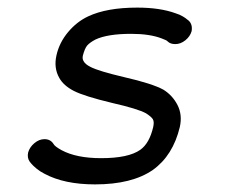

<svg xmlns="http://www.w3.org/2000/svg" viewBox="-20 -482 600 505"><path d="M341 -462Q401 -462 442 -447Q452 -444 460.5 -439Q469 -434 472 -431L476 -428Q487 -418 484 -400Q480 -386 467.5 -376Q455 -366 441 -366Q428 -366 421 -373Q419 -376 405 -381Q374 -393 325 -393Q263 -393 231 -378Q216 -370 209.5 -362.5Q203 -355 198 -336Q196 -327 200 -321Q204 -313 218 -306Q239 -295 307 -279Q381 -262 410 -246Q434 -231 447 -205.5Q460 -180 453 -148Q435 -73 382 -35Q327 3 230 3Q149 3 97 -25Q85 -31 75.5 -39Q66 -47 62 -52L58 -57Q51 -67 54 -81Q58 -95 70.5 -105.5Q83 -116 97 -116Q113 -116 121 -103Q124 -97 142 -87Q181 -66 246 -66Q318 -66 349 -88Q373 -105 383 -148Q386 -162 382 -168.5Q378 -175 364 -184Q342 -196 276 -211Q201 -229 174 -243Q147 -257 136 -277Q121 -303 128.5 -336.5Q136 -370 159 -397.5Q182 -425 212 -439Q261 -462 341 -462Z"/></svg>

Font: Brass Mono
Style: Italic
Weight: 400
Italic angle: -13°
Monospace: yes
Version: Version 1.100; ttfautohint (v1.8.3) -l 8 -r 50 -G 200 -x 14 